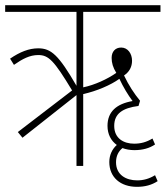

<svg xmlns="http://www.w3.org/2000/svg" viewBox="-20 -642 641 743"><path d="M67 -109 276 -274V0H302V-278C353 -289 409 -313 442 -337C457 -305 475 -275 493 -251C430 -240 396 -209 396 -155C396 -122 410 -97 432 -81C414 -65 403 -42 403 -15C403 44 446 81 510 81C541 81 567 74 590 59L580 36C557 50 535 56 511 56C468 56 429 35 429 -14C429 -39 439 -57 454 -69C467 -64 483 -61 500 -61C531 -61 558 -68 580 -83L570 -106C547 -92 525 -86 499 -86C459 -86 422 -106 422 -155C422 -202 454 -224 516 -232L522 -252C499 -280 478 -312 460 -350C481 -364 491 -384 491 -407C491 -434 475 -458 449 -458C426 -458 412 -442 412 -418C412 -399 417 -381 430 -360C396 -336 346 -313 302 -304V-596H601V-622H0V-596H276V-310C207 -429 178 -455 128 -455C92 -455 57 -441 19 -415L34 -391C67 -414 95 -429 128 -429C168 -429 189 -408 259 -292L49 -131Z"/></svg>

Font: Noto Sans Devanagari ExtraCondensed Thin
Style: Regular
Weight: 100
Width: 2
Designer: Jelle Bosma - Monotype Design Team
Foundry: Monotype Imaging Inc.
Version: Version 2.004